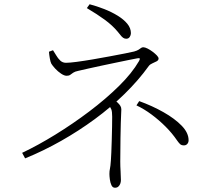

<svg xmlns="http://www.w3.org/2000/svg" viewBox="-20 -832 1040 902"><path d="M84 -114Q158 -149 240 -199.5Q322 -250 399.5 -308.5Q477 -367 538.5 -427.5Q600 -488 633 -545Q638 -554 636.5 -557Q635 -560 625 -558Q613 -556 586.5 -550.5Q560 -545 526 -538Q492 -531 457 -523.5Q422 -516 393 -509.5Q364 -503 347 -499Q332 -496 324 -490.5Q316 -485 310 -480.5Q304 -476 293 -476Q282 -476 267 -486Q252 -496 239.5 -509.5Q227 -523 221 -533Q217 -541 214 -558Q211 -575 210 -589L229 -596Q236 -586 244 -572Q252 -558 263 -547.5Q274 -537 290 -537Q307 -537 341 -541.5Q375 -546 416 -553Q457 -560 497 -567.5Q537 -575 567.5 -581Q598 -587 610 -590Q624 -594 631 -598.5Q638 -603 642.5 -606.5Q647 -610 653 -610Q661 -610 673 -604Q685 -598 697 -589Q709 -580 717 -571.5Q725 -563 725 -557Q725 -549 716 -544Q707 -539 696 -534.5Q685 -530 679 -522Q630 -454 565.5 -391Q501 -328 425.5 -272.5Q350 -217 267 -170Q184 -123 98 -88ZM520 50Q509 50 503.5 38Q498 26 496 10.5Q494 -5 494 -15Q494 -29 496.5 -39.5Q499 -50 501 -79Q502 -90 503 -116Q504 -142 505 -174Q506 -206 506.5 -236Q507 -266 507 -284Q507 -308 503 -318Q499 -328 489 -341L513 -366Q525 -357 533 -349.5Q541 -342 545.5 -334.5Q550 -327 550 -318Q550 -308 549 -293.5Q548 -279 547.5 -253Q547 -227 546 -184Q545 -141 545 -73Q545 -51 546.5 -27Q548 -3 548 14Q548 23 545 31Q542 39 536 44.5Q530 50 520 50ZM844 -149Q832 -149 825.5 -155.5Q819 -162 812 -172Q789 -206 758 -237Q727 -268 692 -294Q657 -320 621 -337L634 -357Q695 -335 748 -305Q801 -275 833.5 -241.5Q866 -208 866 -173Q866 -163 860 -156Q854 -149 844 -149ZM573 -650Q565 -650 558.5 -654.5Q552 -659 546 -667Q540 -675 533 -683Q508 -713 472.5 -739Q437 -765 388 -794L401 -812Q435 -803 469.5 -789.5Q504 -776 532.5 -758.5Q561 -741 578 -720.5Q595 -700 595 -676Q595 -667 589.5 -658.5Q584 -650 573 -650Z"/></svg>

Font: Noto Serif JP ExtraLight ExtraLight
Style: Regular
Weight: 250
Version: Version 2.003-H1;hotconv 1.1.1;makeotfexe 2.6.0